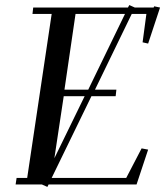

<svg xmlns="http://www.w3.org/2000/svg" viewBox="-20 -732 655 762"><path d="M42 0 45.9 -25.9H87.9L185.1 -676.8H108.9L111.8 -702.1H487.8L493.2 -711.9L515.1 -702.1H589.8L591.8 -707L615.2 -702.1L567.9 -559.1L545.9 -564L561 -676.8H502.9L356.9 -376H441.9L439 -350.1H342.8L185.1 -25.9H481L542 -143.1L567.9 -138.2L522 0H172.9L168 9.8L146 0ZM195.8 -104 315.9 -350.1H232.9ZM235.8 -376H330.1L476.1 -676.8H279.8Z"/></svg>

Font: Dehuti Alt
Style: Bold-Italic
Weight: 700
Version: Version 1.2